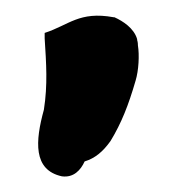

<svg xmlns="http://www.w3.org/2000/svg" viewBox="-20 -686 226 245"><path d="M36 -546C25 -506 22 -469 59 -461C74 -459 83 -469 88 -480C101 -484 111 -492 121 -506C135 -529 144 -552 153 -583C157 -596 158 -616 156 -628C156 -633 155 -634 155 -635V-636C151 -650 137 -659 126 -664H125C81 -672 68 -654 37 -644V-637C39 -605 41 -578 36 -546Z"/></svg>

Font: Vapor
Style: Sbd
Weight: 600
Foundry: Cannot Into Space Fonts
Version: Version 0.179